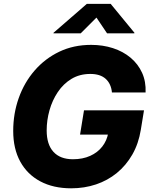

<svg xmlns="http://www.w3.org/2000/svg" viewBox="-20 -971 791 1000"><path d="M350.6 9.8Q257.8 9.8 189.9 -26.4Q122.1 -62.5 85.4 -129.4Q48.8 -196.3 48.8 -289.1Q48.8 -379.4 77.6 -460.4Q106.4 -541.5 160.4 -603.8Q214.4 -666 288.8 -701.7Q363.3 -737.3 454.6 -737.3Q515.6 -737.3 568.4 -720.2Q621.1 -703.1 660.2 -670.4Q699.2 -637.7 720 -592Q740.7 -546.4 738.3 -489.3H563Q561 -511.7 552.7 -529.8Q544.4 -547.9 530.3 -560.5Q516.1 -573.2 496.1 -579.6Q476.1 -585.9 450.7 -585.9Q395 -585.9 352.5 -560.3Q310.1 -534.7 281.2 -491.7Q252.4 -448.7 237.8 -396.7Q223.1 -344.7 223.1 -291.5Q223.1 -218.8 258.3 -180.2Q293.5 -141.6 359.9 -141.6Q410.6 -141.6 449.7 -159.2Q488.8 -176.8 512.9 -208Q537.1 -239.3 543.9 -279.3L575.2 -270H397L417.5 -396.5H730L713.4 -294.9Q701.7 -222.7 669.2 -166Q636.7 -109.4 588.6 -70.1Q540.5 -30.8 480 -10.5Q419.4 9.8 350.6 9.8ZM400.4 -797.4H258.3L258.8 -800.3L432.1 -950.7H556.6L680.2 -800.3L679.7 -797.4H537.6L482.4 -879.4Z"/></svg>

Font: Inter 16pt ExtraBold
Style: Italic
Weight: 800
Italic angle: -9.3988°
Version: Version 4.001;git-66647c0bb